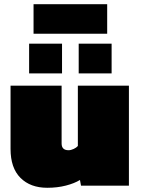

<svg xmlns="http://www.w3.org/2000/svg" viewBox="-20 -880 666 910"><path d="M139 -720V-860H488V-720ZM118 -532V-673H274V-532ZM353 -532V-673H509V-532ZM204 10Q124 10 77 -37Q30 -84 30 -174V-474H272V-200Q272 -168 305 -168Q316 -168 329 -174Q342 -180 349 -188V-474H591V0H364L359 -27Q333 -11 292.5 -0.5Q252 10 204 10Z"/></svg>

Font: Kanit Black
Style: Regular
Weight: 900
Designer: Katatrad Team
Foundry: CadsonDemak
Version: Version 2.000; ttfautohint (v1.8.3)